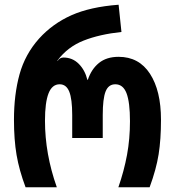

<svg xmlns="http://www.w3.org/2000/svg" viewBox="-20 -791 739 811"><path d="M39 -285Q39 -392 62.5 -477Q86 -562 145 -628Q202 -691 281.5 -726.5Q361 -762 481 -771L493 -656Q400 -646 333 -619.5Q266 -593 223 -536V-533Q232 -548 248 -548Q286 -548 312.5 -521.5Q339 -495 349 -454H351Q366 -499 398 -525Q430 -551 481 -551Q567 -551 613.5 -479.5Q660 -408 660 -285Q660 -202 650 -139Q640 -76 612 0H480Q504 -69 516.5 -136.5Q529 -204 529 -279Q529 -359 514.5 -397Q500 -435 467 -435Q438 -435 426 -404.5Q414 -374 414 -305V-208H285V-305Q285 -373 272.5 -404Q260 -435 232 -435Q200 -435 185 -396.5Q170 -358 170 -281Q170 -141 220 0H88Q61 -72 50 -136.5Q39 -201 39 -285Z"/></svg>

Font: Noto Sans Georgian Bold Cond
Style: Regular
Weight: 700
Width: 3
Designer: Monotype Design team
Foundry: Monotype Imaging Inc.
Version: Version 1.000